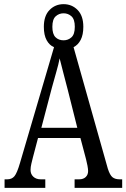

<svg xmlns="http://www.w3.org/2000/svg" viewBox="-20 -904 608 924"><path d="M2 0V-41H15Q37 -41 49.5 -56Q62 -71 76 -119L240 -677Q218 -686 204.5 -710.5Q191 -735 191 -775Q191 -828 218.5 -856Q246 -884 286 -884Q326 -884 353.5 -856Q381 -828 381 -775Q381 -737 368.5 -712.5Q356 -688 334 -677L499 -92Q509 -61 521.5 -51Q534 -41 556 -41H568V0H339V-41H361Q381 -41 392.5 -52Q404 -63 404 -81Q404 -90 401 -106.5Q398 -123 394 -138L367 -240H163L138 -145Q135 -133 131 -116.5Q127 -100 127 -86Q127 -66 140.5 -53.5Q154 -41 176 -41H198V0ZM286 -710Q308 -710 324 -724.5Q340 -739 340 -775Q340 -811 324 -825.5Q308 -840 286 -840Q264 -840 248 -825.5Q232 -811 232 -775Q232 -740 247 -725Q262 -710 286 -710ZM179 -289H352L306 -472Q294 -518 284 -556.5Q274 -595 267 -623Q262 -596 251 -558Q240 -520 230 -483Z"/></svg>

Font: Noto Serif Thai ExtraCondensed
Style: Regular
Weight: 400
Width: 2
Designer: Monotype Design Team
Foundry: Monotype Imaging Inc.
Version: Version 2.002; ttfautohint (v1.8.4.7-5d5b)